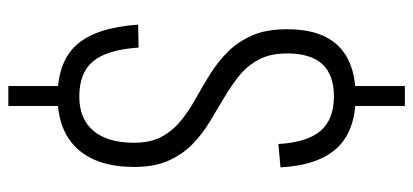

<svg xmlns="http://www.w3.org/2000/svg" viewBox="-285 -580 990 460"><g transform="rotate(90 210.0 -350.0)"><path d="M186 -10H234V125H186ZM186 -825H234V-689H186ZM211 7Q128 7 87 -39Q46 -85 39 -186L94 -187Q99 -112 126.5 -78.5Q154 -45 211 -45Q265 -45 293.5 -79Q322 -113 322 -176Q322 -216 307.5 -242.5Q293 -269 269 -288.5Q245 -308 216 -324Q187 -340 157.5 -358.5Q128 -377 104 -401Q80 -425 65 -459Q50 -493 50 -543Q50 -625 90.5 -666Q131 -707 211 -707Q293 -707 334.5 -662.5Q376 -618 381 -527L325 -522Q321 -591 293.5 -623Q266 -655 211 -655Q159 -655 133.5 -627Q108 -599 108 -543Q108 -503 122.5 -475.5Q137 -448 161 -428.5Q185 -409 214 -392Q243 -375 272.5 -357Q302 -339 326 -315.5Q350 -292 365 -258.5Q380 -225 380 -177Q380 -88 336.5 -40.5Q293 7 211 7Z"/></g></svg>

Font: Pathway Extreme Condensed Thin
Style: Regular
Weight: 250
Width: 3
Version: Version 1.001;gftools[0.9.26]